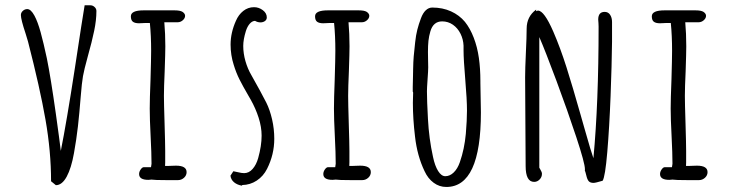

<svg xmlns="http://www.w3.org/2000/svg" viewBox="-20 -702 2828 740"><path d="M207.5 -174.3Q200.2 -229.5 195.3 -263.2Q175.3 -404.8 160.6 -477.1Q147.9 -536.6 136.7 -577.4Q125.5 -618.2 112.8 -641.6Q99.1 -667 85 -667Q75.7 -667 68.1 -660.2Q60.5 -653.3 60.5 -644Q60.5 -627 78.6 -572.8Q84.5 -555.2 87.9 -542Q133.8 -363.8 155.3 -241Q176.8 -118.2 176.8 -3.4L195.3 11.7Q219.2 11.7 237.1 -21.2Q254.9 -54.2 265.1 -111.8Q274.4 -163.1 280.3 -214.4Q286.1 -265.6 291 -328.6Q295.4 -383.8 299.8 -408.4Q304.2 -433.1 317.9 -482.9Q334.5 -542 343 -583.3Q351.6 -624.5 351.6 -659.7Q351.6 -668.5 344.5 -675Q337.4 -681.6 328.6 -681.6H306.2Q298.3 -635.7 268.6 -439.5Q236.8 -232.9 214.4 -120.6Q212.4 -133.8 207.5 -174.3Z M614.3 -226.1Q611.8 -305.2 611.8 -332.5Q611.8 -364.7 614.7 -428.2Q617.2 -499 617.2 -523.4Q617.2 -572.3 613.3 -616.2H664.6Q675.8 -616.2 684.6 -624Q693.4 -631.8 693.4 -641.1Q693.4 -649.4 683.6 -656.2Q674.3 -662.1 652.8 -662.1H533.7Q484.4 -662.1 484.4 -639.2Q484.4 -624 492.2 -618.2Q500 -612.3 515.6 -612.3Q522 -612.3 527.3 -612.8Q532.7 -613.3 538.6 -613.3H557.6Q562.5 -564.9 562.5 -505.9Q562.5 -476.6 560.1 -394.5Q557.1 -320.8 557.1 -283.2Q557.1 -243.7 560.5 -177.2Q564 -110.8 564 -70.8L563 -64L562 -57.6H533.7Q527.8 -57.1 522 -48.6Q516.1 -40 516.1 -31.2Q516.1 -8.8 551.8 -8.8L564 -9.8Q575.2 -7.8 622.1 -7.8H666Q679.2 -7.8 689.2 -16.8Q699.2 -25.9 699.2 -38.6Q699.2 -63.5 658.2 -63.5Q648.9 -63.5 642.6 -63Q636.2 -62.5 629.4 -62.5H616.2Q616.2 -69.8 616.7 -76.2V-90.3V-120.1Q616.7 -147 614.3 -226.1Z M927.7 -582.5Q933.1 -599.6 942.4 -610.4Q951.7 -621.1 962.9 -621.6Q973.1 -615.7 983.9 -615.7Q993.7 -615.7 1001 -620.8Q1008.3 -626 1008.3 -634.8Q1008.3 -651.4 992.9 -662.8Q977.5 -674.3 959 -674.3Q936 -674.3 917.7 -659.9Q899.4 -645.5 889.2 -621.6Q868.7 -575.7 868.7 -530.3Q868.7 -489.7 880.9 -451.7Q890.1 -421.4 903.3 -395.3Q916.5 -369.1 937 -334L946.3 -317.9Q965.3 -284.2 976.8 -248.3Q988.3 -212.4 988.3 -179.2Q988.3 -140.1 975.1 -92.8Q967.8 -66.9 953.6 -50.8Q939.5 -34.7 920.9 -34.7Q911.6 -34.7 897.9 -38.1Q894 -39.1 879.4 -42L868.2 -24.9Q870.1 -9.3 882.3 0.7Q894.5 10.7 913.1 13.7V11.2Q944.3 10.7 969.7 -6.1Q995.1 -22.9 1009.3 -51.3Q1037.1 -106.4 1037.1 -167Q1037.1 -205.1 1028.6 -242.2Q1020 -279.3 1006.3 -306.6Q985.4 -347.7 948.7 -412.6Q934.6 -436.5 926 -466.3Q917.5 -496.1 917.5 -524.9Q917.5 -549.8 927.7 -582.5Z M1324.2 -226.1Q1321.8 -305.2 1321.8 -332.5Q1321.8 -364.7 1324.7 -428.2Q1327.1 -499 1327.1 -523.4Q1327.1 -572.3 1323.2 -616.2H1374.5Q1385.7 -616.2 1394.5 -624Q1403.3 -631.8 1403.3 -641.1Q1403.3 -649.4 1393.6 -656.2Q1384.3 -662.1 1362.8 -662.1H1243.7Q1194.3 -662.1 1194.3 -639.2Q1194.3 -624 1202.1 -618.2Q1210 -612.3 1225.6 -612.3Q1231.9 -612.3 1237.3 -612.8Q1242.7 -613.3 1248.5 -613.3H1267.6Q1272.5 -564.9 1272.5 -505.9Q1272.5 -476.6 1270 -394.5Q1267.1 -320.8 1267.1 -283.2Q1267.1 -243.7 1270.5 -177.2Q1273.9 -110.8 1273.9 -70.8L1272.9 -64L1272 -57.6H1243.7Q1237.8 -57.1 1231.9 -48.6Q1226.1 -40 1226.1 -31.2Q1226.1 -8.8 1261.7 -8.8L1273.9 -9.8Q1285.2 -7.8 1332 -7.8H1376Q1389.2 -7.8 1399.2 -16.8Q1409.2 -25.9 1409.2 -38.6Q1409.2 -63.5 1368.2 -63.5Q1358.9 -63.5 1352.5 -63Q1346.2 -62.5 1339.4 -62.5H1326.2Q1326.2 -69.8 1326.7 -76.2V-90.3V-120.1Q1326.7 -147 1324.2 -226.1Z M1825.7 -478.5Q1819.8 -520.5 1805.9 -556.6Q1792 -592.8 1772 -617.7Q1750.5 -643.6 1718.3 -658.2Q1686 -672.9 1646 -672.9Q1632.3 -672.9 1621.1 -662.4Q1609.9 -651.9 1602.5 -631.8Q1593.8 -608.9 1588.4 -587.6Q1583 -566.4 1580.1 -539.1Q1576.2 -505.4 1574.5 -484.4Q1572.8 -463.4 1572.3 -436.5Q1571.8 -425.3 1571.8 -409.7Q1570.8 -374.5 1570.8 -366.7V-348.6Q1572.3 -348.6 1572.3 -343.8Q1572.3 -333.5 1571.8 -325.7Q1571.3 -317.9 1571.3 -305.7Q1571.3 -243.7 1579.6 -175.3Q1587.9 -101.6 1616.2 -42.5Q1629.4 -13.7 1651.4 2.4Q1673.3 18.6 1700.2 18.6Q1833.5 18.6 1833.5 -269L1832.5 -325.7L1831.5 -382.3V-389.6Q1831.5 -437.5 1825.7 -478.5ZM1766.6 -525.9V-508.3Q1766.6 -473.1 1773.4 -392.6Q1779.8 -317.9 1779.8 -275.4Q1779.8 -239.3 1775.4 -186.5Q1770 -127.4 1752.4 -77.1Q1743.7 -51.8 1728.8 -37.4Q1713.9 -22.9 1696.3 -22.9Q1681.2 -22.9 1668.7 -42.7Q1656.2 -62.5 1648.9 -97.2Q1633.3 -168 1629.4 -243.2Q1625.5 -314 1625.5 -350.1Q1625.5 -361.8 1627.9 -396Q1630.4 -430.2 1630.4 -442.4Q1630.4 -456.1 1629.9 -469.2Q1629.4 -482.4 1629.4 -501.5Q1629.4 -526.4 1631.3 -544.7Q1633.3 -563 1638.7 -581.1Q1649.9 -619.6 1684.1 -619.6Q1707 -619.6 1725.6 -606.7Q1744.1 -593.8 1754.9 -572Q1765.6 -550.3 1766.6 -525.9Z M2232.4 -208 2217.8 -259.3Q2187 -368.2 2163.3 -442.9Q2139.6 -517.6 2112.3 -580.6Q2077.1 -661.1 2053.7 -661.1Q2050.3 -661.1 2046.4 -658.7V-665Q2009.8 -638.2 2009.8 -591.3Q2009.8 -560.5 2006.8 -498Q2003.9 -436 2003.9 -404.8L2004.9 -233.4L2005.9 -62Q2005.9 -1 2038.6 -1Q2050.8 -1 2059.8 -10.3Q2068.8 -19.5 2068.8 -32.2Q2068.8 -38.6 2062.5 -48.8Q2058.6 -55.7 2058.6 -55.7V-559.1Q2081.5 -506.3 2124.8 -390.1Q2168 -273.9 2201.2 -173.3Q2234.4 -72.8 2234.4 -49.8V-47.4L2233.9 -45.4Q2236.3 -40 2239.7 -25.9Q2243.2 -10.3 2249 -3.7Q2254.9 2.9 2267.6 2.9Q2274.9 2.9 2302.7 -5.4Q2312.5 -21 2320.6 -116Q2328.6 -210.9 2333.3 -332Q2337.9 -453.1 2338.9 -541.5V-617.2Q2338.9 -633.8 2331.5 -645Q2324.2 -656.2 2310.5 -656.2Q2285.6 -656.2 2285.6 -626.5L2286.6 -612.8Q2287.1 -606.4 2287.1 -599.6Q2287.1 -304.2 2267.1 -92.3Q2259.8 -111.3 2232.4 -208Z M2622.1 -226.1Q2619.6 -305.2 2619.6 -332.5Q2619.6 -364.7 2622.6 -428.2Q2625 -499 2625 -523.4Q2625 -572.3 2621.1 -616.2H2672.4Q2683.6 -616.2 2692.4 -624Q2701.2 -631.8 2701.2 -641.1Q2701.2 -649.4 2691.4 -656.2Q2682.1 -662.1 2660.6 -662.1H2541.5Q2492.2 -662.1 2492.2 -639.2Q2492.2 -624 2500 -618.2Q2507.8 -612.3 2523.4 -612.3Q2529.8 -612.3 2535.2 -612.8Q2540.5 -613.3 2546.4 -613.3H2565.4Q2570.3 -564.9 2570.3 -505.9Q2570.3 -476.6 2567.9 -394.5Q2564.9 -320.8 2564.9 -283.2Q2564.9 -243.7 2568.4 -177.2Q2571.8 -110.8 2571.8 -70.8L2570.8 -64L2569.8 -57.6H2541.5Q2535.6 -57.1 2529.8 -48.6Q2523.9 -40 2523.9 -31.2Q2523.9 -8.8 2559.6 -8.8L2571.8 -9.8Q2583 -7.8 2629.9 -7.8H2673.8Q2687 -7.8 2697 -16.8Q2707 -25.9 2707 -38.6Q2707 -63.5 2666 -63.5Q2656.7 -63.5 2650.4 -63Q2644 -62.5 2637.2 -62.5H2624Q2624 -69.8 2624.5 -76.2V-90.3V-120.1Q2624.5 -147 2622.1 -226.1Z"/></svg>

Font: Amatica SC
Style: Bold
Weight: 400
Designer: Vernon Adams, Ben Nathan
Foundry: newtypography
Version: Version 2.000